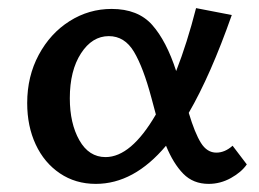

<svg xmlns="http://www.w3.org/2000/svg" viewBox="-20 -447 637 473"><path d="M588 -42Q575 -23 549 -8.5Q523 6 494 6Q456 6 431.5 -19Q407 -44 389 -88Q310 6 216 6Q166 6 127.5 -20Q89 -46 68 -91Q47 -136 47 -193Q47 -259 75.5 -312Q104 -365 151.5 -395Q199 -425 255 -425Q320 -425 355 -385.5Q390 -346 414 -272Q441 -341 463 -427L551 -410Q499 -262 445 -169Q460 -119 475 -95Q490 -71 513 -71Q534 -71 553 -88ZM364 -165 353 -206Q333 -281 310 -319.5Q287 -358 248 -358Q207 -358 179.5 -315.5Q152 -273 152 -205Q152 -143 175.5 -101.5Q199 -60 240 -60Q303 -60 364 -165Z"/></svg>

Font: Ysabeau Infant Semibold
Style: Regular
Weight: 600
Designer: Christian Thalmann (Catharsis Fonts)
Version: Version 0.003